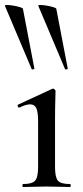

<svg xmlns="http://www.w3.org/2000/svg" viewBox="-44 -751 334 771"><path d="M217 -474 110 -727Q108 -731 118 -731Q128 -731 143 -728.5Q158 -726 169.5 -722.5Q181 -719 182 -716L228 -476Q229 -474 223.5 -472.5Q218 -471 217 -474ZM83 -474 -24 -727Q-26 -731 -16 -731Q-6 -731 9 -728.5Q24 -726 35.5 -722.5Q47 -719 48 -716L94 -476Q95 -474 89.5 -472.5Q84 -471 83 -474ZM49 0Q46 0 46 -6Q46 -12 49 -12Q85 -12 97 -25.5Q109 -39 109 -81V-265Q109 -300 102 -316Q95 -332 77 -332Q69 -332 58.5 -329Q48 -326 34 -319Q30 -318 27.5 -323.5Q25 -329 29 -331L165 -394Q168 -395 169 -395Q172 -395 175.5 -392Q179 -389 179 -385Q179 -376 178 -346Q177 -316 177 -267V-81Q177 -39 188.5 -25.5Q200 -12 237 -12Q240 -12 240 -6Q240 0 237 0Q219 0 194.5 -1Q170 -2 143 -2Q116 -2 92 -1Q68 0 49 0Z"/></svg>

Font: Cormorant Light Medium
Style: Regular
Weight: 500
Version: Version 4.000